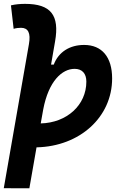

<svg xmlns="http://www.w3.org/2000/svg" viewBox="-31 -763 637 1007"><path d="M123 224.6 160.6 9.8C387.7 4.9 557.1 -148.9 557.1 -351.6C557.1 -463.9 503.4 -527.3 410.2 -527.3C334.5 -527.3 275.9 -490.2 251 -424.3H236.8L257.8 -545.4C282.2 -683.6 235.4 -742.7 100.6 -742.7C75.7 -742.7 50.8 -740.7 26.4 -734.9L40.5 -611.8C53.2 -615.7 66.4 -617.2 79.1 -617.2C116.2 -617.2 131.3 -590.8 120.6 -530.8L-11.2 224.1ZM182.6 -115.7 196.3 -192.4 195.8 -189.5C224.1 -338.4 294.9 -401.9 360.4 -401.9C399.4 -401.9 421.9 -377.9 421.9 -335C421.9 -211.9 319.8 -119.1 182.6 -115.7Z"/></svg>

Font: Cascadia Mono NF
Style: Bold Italic
Weight: 700
Italic angle: -10°
Monospace: yes
Designer: Aaron Bell
Foundry: Saja Typeworks
Version: Version 2404.023